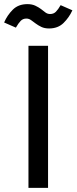

<svg xmlns="http://www.w3.org/2000/svg" viewBox="-33 -911 371 931"><path d="M105 0V-689H200V0ZM205 -773Q183 -773 167.5 -780.5Q152 -788 140 -797Q128 -806 117.5 -813.5Q107 -821 95 -821Q78 -821 67 -809.5Q56 -798 44 -777L-13 -802Q2 -837 29 -864Q56 -891 100 -891Q122 -891 138 -883.5Q154 -876 166 -867L188 -850Q198 -843 210 -843Q227 -843 238 -854Q249 -865 261 -886L318 -861Q302 -826 275 -799.5Q248 -773 205 -773Z"/></svg>

Font: Feura Sans
Style: Regular
Weight: 400
Designer: Carrois Corporate & Edenspiekermann
Foundry: Carrois Corporate GbR & Edenspiekermann AG
Version: Version 1.001